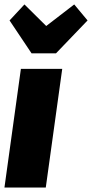

<svg xmlns="http://www.w3.org/2000/svg" viewBox="-32 -844 414 864"><path d="M248 -534 174 0H-12L62 -534ZM302 -824 362 -752 220 -604H110L11 -752L78 -824L176 -727Z"/></svg>

Font: Fira Sans Extra Condensed Black
Style: Italic
Weight: 900
Width: 3
Italic angle: -8°
Designer: Carrois Corporate & Edenspiekermann AG
Foundry: Carrois Corporate GbR & Edenspiekermann AG
Version: Version 4.203